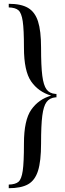

<svg xmlns="http://www.w3.org/2000/svg" viewBox="-20 -802 344 1010"><path d="M26 -763Q61 -762 77 -748Q93 -734 99.5 -690.5Q106 -647 106 -551Q106 -428 144 -373.5Q182 -319 249 -299Q183 -280 144.5 -225Q106 -170 106 -47Q106 53 99.5 97Q93 141 77 154.5Q61 168 26 169V188Q91 188 127.5 167.5Q164 147 180 96.5Q196 46 196 -47Q196 -143 202.5 -193.5Q209 -244 225 -265.5Q241 -287 272 -290H277V-308H272Q241 -310 225 -331.5Q209 -353 202.5 -403.5Q196 -454 196 -551Q196 -640 180 -689.5Q164 -739 127.5 -760.5Q91 -782 26 -782Z"/></svg>

Font: Myanmar April Display
Style: Regular
Weight: 400
Designer: Khon Soe Zaw Thu
Foundry: Myanmar OS
Version: Version 2.50 April 12, 2019